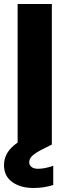

<svg xmlns="http://www.w3.org/2000/svg" viewBox="-26 -722 341 959"><path d="M240 106V202Q193 217 142 217Q77 217 35.5 187.5Q-6 158 -6 103Q-6 71 9.5 43.5Q25 16 62 -10V-702H233V0L187 23Q150 42 135 56.5Q120 71 120 88Q120 103 131.5 112Q143 121 164 121Q198 121 240 106Z"/></svg>

Font: Poppins A&M
Style: Bold-A&M
Weight: 700
Designer: Ninad Kale (Devanagari), Jonny Pinhorn (Latin)
Foundry: Indian Type Foundry
Version: 4.004